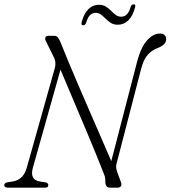

<svg xmlns="http://www.w3.org/2000/svg" viewBox="-24 -865 787 885"><path d="M127 -90 264 -576.5 244 -569.5Q263 -524.5 285.8 -470.8Q308.5 -417 332.2 -360.8Q356 -304.5 378.8 -250.5Q401.5 -196.5 420.2 -150.5Q439 -104.5 451.5 -72Q457.5 -58 459.8 -49Q462 -40 461.5 -27Q461.5 -14.5 466.8 -7.2Q472 0 482.5 0H517.5Q529 0 533.5 -7Q538 -14 533 -26.5L516 -73Q511.5 -86.5 511.2 -95.2Q511 -104 514 -113.5L627.5 -551.5Q634 -576 644.2 -594Q654.5 -612 668.8 -624Q683 -636 701.5 -643Q722.5 -651.5 732.2 -661.2Q742 -671 742 -685Q742.5 -696 734.8 -703.2Q727 -710.5 713.5 -710.5Q682.5 -710.5 654.2 -679.2Q626 -648 609 -584.5L480 -88L501.5 -93.5Q488.5 -124 469.2 -168.2Q450 -212.5 427 -265.2Q404 -318 379.8 -374Q355.5 -430 332.2 -484.2Q309 -538.5 289.2 -586Q269.5 -633.5 255.5 -669Q248.5 -685 242.8 -692.5Q237 -700 225.5 -700H198.5Q191.5 -700 188 -696.5Q184.5 -693 184.2 -687.2Q184 -681.5 187.5 -675.5L223 -603.5Q229.5 -592.5 231 -578.2Q232.5 -564 227.5 -547L99 -90.5Q91.5 -64 75.5 -48.5Q59.5 -33 37.5 -29L12 -25Q-4 -22.5 -4.5 -11.5Q-4.5 -6 0 -3Q4.5 0 12.5 0H183.5Q190.5 0 194.5 -2.5Q198.5 -5 198.5 -11.5Q199 -16 195.5 -19.8Q192 -23.5 185.5 -24.5L158.5 -28.5Q135.5 -33 127.8 -48.2Q120 -63.5 127 -90ZM519 -751Q500.5 -751 487.2 -759.2Q474 -767.5 463.2 -778.5Q452.5 -789.5 441.5 -797.8Q430.5 -806 417 -806Q386 -806 373.5 -761Q369 -748.5 359.5 -748.5Q348.5 -748.5 352.5 -763Q363 -803.5 383.8 -823.2Q404.5 -843 432 -843Q450.5 -843 463.8 -834.8Q477 -826.5 487.8 -815.5Q498.5 -804.5 509.5 -796.2Q520.5 -788 534.5 -788Q565.5 -788 578 -832.5Q581.5 -845 592.5 -845Q603 -845 598.5 -831Q588 -790.5 567.2 -770.8Q546.5 -751 519 -751Z"/></svg>

Font: Fraunces 72pt Soft Wonky ExtraLight
Style: Italic
Weight: 250
Italic angle: -16°
Version: Version 1.000;[b76b70a41]